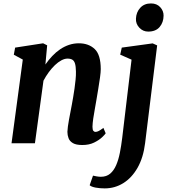

<svg xmlns="http://www.w3.org/2000/svg" viewBox="-20 -814 962 1091"><path d="M238 -447.5Q256 -473.5 276.8 -495.5Q297.5 -517.5 321.5 -533.8Q345.5 -550 372.2 -559Q399 -568 428 -568Q483.5 -568 518 -535.5Q552.5 -503 552.5 -421Q552.5 -404 548.2 -373Q544 -342 538.2 -308Q532.5 -274 528 -247Q524 -222 518.8 -194.2Q513.5 -166.5 509.8 -140.2Q506 -114 505.5 -94Q505.5 -76.5 510.5 -70.5Q515.5 -64.5 522 -64.5Q531 -64.5 541.2 -69.8Q551.5 -75 567.5 -87.5L580.5 -56.5Q576.5 -49.5 559.5 -33.5Q542.5 -17.5 514.5 -3.8Q486.5 10 447.5 10Q412.5 10 394.2 -0.8Q376 -11.5 369.5 -28.8Q363 -46 363 -65Q363.5 -78 365.8 -95.5Q368 -113 372 -133.8Q376 -154.5 380 -176Q384 -197.5 388 -218Q391.5 -238.5 395.8 -262.2Q400 -286 403.5 -311.5Q407 -337 409.5 -361.5Q412 -386 411.5 -407.5Q411 -437 406.2 -452.8Q401.5 -468.5 391 -474.8Q380.5 -481 363.5 -481Q347 -481 328.5 -471Q310 -461 292 -443.8Q274 -426.5 257.2 -403.8Q240.5 -381 227 -355.5L178.5 0H45.5L109.5 -475.5L58.5 -503L66 -543.5L225 -568L248 -556.5ZM804.5 -0.5Q794.5 81.5 761.8 139Q729 196.5 680.8 226.5Q632.5 256.5 575 256.5Q547.5 256.5 523.2 252Q499 247.5 489.5 238.5L508.5 184Q515.5 186 529 188.2Q542.5 190.5 553 190.5Q585 190.5 606 172.8Q627 155 640.2 124.2Q653.5 93.5 661.2 53.8Q669 14 674.5 -31L727.5 -475L663 -503.5L672 -543.5L847.5 -567.5L873 -556ZM822 -634.5Q792.5 -634.5 771.8 -656.5Q751 -678.5 752.5 -708Q754 -744.5 776.8 -769.5Q799.5 -794.5 838 -794.5Q871 -794.5 890.5 -773.2Q910 -752 909.5 -724.5Q909 -686.5 887 -660.5Q865 -634.5 822 -634.5Z"/></svg>

Font: Merriweather
Style: Bold Italic
Weight: 700
Italic angle: -7.8°
Version: Version 2.101